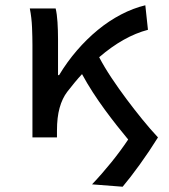

<svg xmlns="http://www.w3.org/2000/svg" viewBox="-20 -521 640 728"><path d="M445 187 329 178Q367 138 402.5 94Q438 50 466 8Q446 -16 423.5 -44.5Q401 -73 377.5 -105Q354 -137 332 -171Q310 -205 291 -240Q277 -225 263 -208Q249 -191 235 -173Q216 -148 206 -112Q196 -76 196 -26V0H103V-350Q103 -379 101.5 -416.5Q100 -454 93 -489H191Q196 -468 198 -437Q200 -406 200 -373V-236H204Q234 -286 271.5 -329.5Q309 -373 351 -407.5Q393 -442 439 -466Q485 -490 531 -501L541 -408Q449 -384 356 -304Q376 -266 403 -225.5Q430 -185 459.5 -145.5Q489 -106 519.5 -68.5Q550 -31 579 0Q546 53 509.5 103.5Q473 154 445 187Z"/></svg>

Font: Source Code Pro Medium
Style: Regular
Weight: 500
Monospace: yes
Designer: Paul D. Hunt, Teo Tuominen
Foundry: Adobe Systems Incorporated
Version: Version 2.030;PS 1.000;hotconv 16.6.51;makeotf.lib2.5.65220